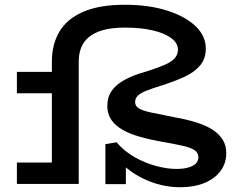

<svg xmlns="http://www.w3.org/2000/svg" viewBox="-20 -773 991 807"><path d="M737 14Q697 14 657 4.5Q617 -5 580.5 -23Q544 -41 514.5 -65Q485 -89 465 -119L509 -121V1H423V-167L470 -175Q501 -138 545 -113Q589 -88 635.5 -75.5Q682 -63 721 -63Q751 -63 772 -69Q793 -75 803.5 -86Q814 -97 814 -112Q814 -131 797.5 -142Q781 -153 745 -161Q709 -169 651 -179Q591 -190 549 -204Q507 -218 481 -236.5Q455 -255 443 -277.5Q431 -300 431 -328Q431 -364 449 -390.5Q467 -417 503 -437Q539 -457 593 -472Q641 -487 671 -500Q701 -513 714.5 -528.5Q728 -544 728 -564Q728 -592 699.5 -613Q671 -634 621 -645.5Q571 -657 505 -657Q450 -657 413 -646.5Q376 -636 353.5 -617Q331 -598 321 -572.5Q311 -547 311 -516V0H198V-514Q198 -587 230 -640.5Q262 -694 330 -723.5Q398 -753 505 -753Q606 -753 682.5 -728.5Q759 -704 802 -663Q845 -622 845 -569Q845 -527 821.5 -498.5Q798 -470 756 -450.5Q714 -431 660 -414Q621 -402 596 -392Q571 -382 559.5 -371Q548 -360 548 -344Q548 -327 563.5 -317.5Q579 -308 615.5 -300Q652 -292 714 -280Q765 -271 805 -258.5Q845 -246 873 -228Q901 -210 916 -186Q931 -162 931 -129Q931 -87 907 -54.5Q883 -22 839.5 -4Q796 14 737 14ZM51 0V-90H279V0ZM51 -381V-471H280V-381Z"/></svg>

Font: BioRhyme SemiExpanded Medium
Style: Regular
Weight: 500
Width: 6
Designer: Aoife Mooney
Foundry: Aoife Mooney Type
Version: Version 1.600;gftools[0.9.33]